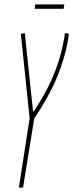

<svg xmlns="http://www.w3.org/2000/svg" viewBox="-20 -855 334 875"><path d="M66 0 115 -315 75 -701 93 -704 131 -344Q154 -377 175 -413.5Q196 -450 214 -489.5Q232 -529 246 -572Q260 -615 269 -663Q271 -674 273 -684.5Q275 -695 276 -705L294 -701Q293 -690 291 -678.5Q289 -667 287 -656Q279 -616 267 -578Q255 -540 240.5 -504.5Q226 -469 208.5 -436Q191 -403 173 -373Q155 -343 136 -315L85 0ZM138 -815 141 -835H273L270 -815Z"/></svg>

Font: Georama ExtraCondensed Thin
Style: Italic
Weight: 100
Width: 2
Italic angle: -9°
Designer: Jean-Baptiste Levee
Foundry: Production Type
Version: Version 1.001